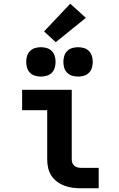

<svg xmlns="http://www.w3.org/2000/svg" viewBox="-20 -1013 640 1033"><path d="M415 0Q393 0 370.5 -3Q348 -6 326.5 -14Q305 -22 287 -35.5Q269 -49 256.5 -68Q244 -87 239 -109.5Q234 -132 234 -155V-420H99V-530H366V-155Q366 -145 369.5 -136Q373 -127 380 -121Q387 -115 396.5 -112.5Q406 -110 415 -110H511V0ZM400 -601Q384 -601 368.5 -605.5Q353 -610 341.5 -621.5Q330 -633 325.5 -648.5Q321 -664 321 -680Q321 -696 325.5 -711.5Q330 -727 341.5 -738.5Q353 -750 368.5 -754.5Q384 -759 400 -759Q416 -759 431.5 -754.5Q447 -750 458.5 -738.5Q470 -727 474.5 -711.5Q479 -696 479 -680Q479 -664 474.5 -648.5Q470 -633 458.5 -621.5Q447 -610 431.5 -605.5Q416 -601 400 -601ZM200 -601Q184 -601 168.5 -605.5Q153 -610 141.5 -621.5Q130 -633 125.5 -648.5Q121 -664 121 -680Q121 -696 125.5 -711.5Q130 -727 141.5 -738.5Q153 -750 168.5 -754.5Q184 -759 200 -759Q216 -759 231.5 -754.5Q247 -750 258.5 -738.5Q270 -727 274.5 -711.5Q279 -696 279 -680Q279 -664 274.5 -648.5Q270 -633 258.5 -621.5Q247 -610 231.5 -605.5Q216 -601 200 -601ZM280 -786 217 -844 358 -993 442 -917Z"/></svg>

Font: Iosevka Curly XBdEx
Style: Regular
Weight: 800
Width: 7
Monospace: yes
Designer: Belleve Invis
Foundry: Belleve Invis
Version: Version 11.1.0; ttfautohint (v1.8.3)